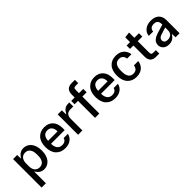

<svg xmlns="http://www.w3.org/2000/svg" viewBox="194 -1924 3335 3335"><g transform="rotate(-45 1861.0 -257.0)"><path d="M67.9 200.2V-500H168L171.9 -405.8Q230 -509.8 329.1 -509.8Q369.6 -509.8 404.8 -493.2Q439.9 -476.6 467.5 -445.1Q495.1 -413.6 511 -363.3Q526.9 -313 526.9 -250Q526.9 -187 511 -136.7Q495.1 -86.4 467.5 -54.9Q439.9 -23.4 404.8 -6.8Q369.6 9.8 329.1 9.8Q231 9.8 173.8 -90.8V200.2ZM173.8 -212.9Q173.8 -148.9 205.8 -109.9Q237.8 -70.8 294.9 -70.8Q354 -70.8 386 -113Q418 -155.3 418 -232.9V-267.1Q418 -346.2 386 -389.2Q354 -432.1 294.9 -432.1Q237.3 -432.1 205.6 -392.6Q173.8 -353 173.8 -287.1Z M844.7 9.8Q738.8 9.8 675.3 -57.9Q611.8 -125.5 611.8 -250Q611.8 -374 674.6 -441.9Q737.3 -509.8 840.8 -509.8Q941.9 -509.8 999.8 -446.5Q1057.6 -383.3 1057.6 -273.9V-222.2H721.7Q721.7 -148.4 753.4 -107.7Q785.2 -66.9 845.7 -66.9Q888.7 -66.9 914.6 -86.7Q940.4 -106.4 946.8 -137.2H1050.8Q1037.6 -69.8 982.7 -30Q927.7 9.8 844.7 9.8ZM721.7 -293.9H954.6Q954.6 -358.4 925.5 -395.8Q896.5 -433.1 839.8 -433.1Q784.7 -433.1 755.1 -397Q725.6 -360.8 721.7 -293.9Z M1164.6 0V-500H1264.6L1268.6 -393.1Q1304.2 -456.1 1338.4 -480.5Q1372.6 -504.9 1426.8 -504.9H1453.6V-407.2H1390.6Q1328.1 -407.2 1299.3 -376.7Q1270.5 -346.2 1270.5 -280.8V0Z M1580.6 -569.8Q1580.6 -713.9 1719.2 -713.9H1800.3V-632.8H1748.5Q1708 -632.8 1697.3 -620.8Q1686.5 -608.9 1686.5 -563V-500H1791.5V-417H1686.5V0H1580.6V-417H1496.6V-500H1580.6Z M2073.7 9.8Q1967.8 9.8 1904.3 -57.9Q1840.8 -125.5 1840.8 -250Q1840.8 -374 1903.6 -441.9Q1966.3 -509.8 2069.8 -509.8Q2170.9 -509.8 2228.8 -446.5Q2286.6 -383.3 2286.6 -273.9V-222.2H1950.7Q1950.7 -148.4 1982.4 -107.7Q2014.2 -66.9 2074.7 -66.9Q2117.7 -66.9 2143.6 -86.7Q2169.4 -106.4 2175.8 -137.2H2279.8Q2266.6 -69.8 2211.7 -30Q2156.7 9.8 2073.7 9.8ZM1950.7 -293.9H2183.6Q2183.6 -358.4 2154.5 -395.8Q2125.5 -433.1 2068.8 -433.1Q2013.7 -433.1 1984.1 -397Q1954.6 -360.8 1950.7 -293.9Z M2597.7 9.8Q2492.7 9.8 2430.2 -57.9Q2367.7 -125.5 2367.7 -250Q2367.7 -374.5 2430.2 -442.1Q2492.7 -509.8 2597.7 -509.8Q2647.5 -509.8 2687.5 -494.6Q2727.5 -479.5 2752.4 -453.9Q2777.3 -428.2 2791.5 -397.9Q2805.7 -367.7 2808.6 -334H2701.7Q2699.2 -374 2673.1 -402.1Q2647 -430.2 2596.7 -430.2Q2537.1 -430.2 2507.3 -387.9Q2477.5 -345.7 2477.5 -267.1V-232.9Q2477.5 -154.3 2507.3 -112.1Q2537.1 -69.8 2596.7 -69.8Q2647 -69.8 2673.1 -97.9Q2699.2 -126 2701.7 -167H2808.6Q2805.7 -133.3 2791.5 -102.5Q2777.3 -71.8 2752.4 -46.1Q2727.5 -20.5 2687.5 -5.4Q2647.5 9.8 2597.7 9.8Z M3079.6 0Q2940.9 0 2940.9 -144V-417H2856.9V-500H2940.9V-617.2L3046.9 -629.9V-500H3159.7V-417H3046.9V-153.8Q3046.9 -107.9 3057.6 -95.9Q3068.4 -84 3108.9 -84H3159.7V0Z M3395.5 9.8Q3325.2 9.8 3285.4 -28.1Q3245.6 -65.9 3245.6 -121.1Q3245.6 -150.9 3257.8 -176Q3270 -201.2 3291.3 -218.5Q3312.5 -235.8 3335.7 -247.8Q3358.9 -259.8 3385.7 -268.1L3552.7 -318.8V-325.2Q3552.7 -380.9 3529.3 -407Q3505.9 -433.1 3456.5 -433.1Q3409.7 -433.1 3383.3 -410.9Q3356.9 -388.7 3355.5 -346.2H3247.6Q3255.9 -421.9 3313.5 -465.8Q3371.1 -509.8 3458.5 -509.8Q3556.2 -509.8 3607.4 -460.4Q3658.7 -411.1 3658.7 -321.8V0H3559.6L3555.7 -86.9Q3525.4 -39.1 3488.3 -14.6Q3451.2 9.8 3395.5 9.8ZM3351.6 -131.8Q3351.6 -99.6 3373.5 -81.8Q3395.5 -64 3435.5 -64Q3485.8 -64 3519.3 -94Q3552.7 -124 3552.7 -181.2V-248L3423.8 -208Q3387.7 -196.3 3369.6 -178.2Q3351.6 -160.2 3351.6 -131.8Z"/></g></svg>

Font: TASA Orbiter Text Medium
Style: Regular
Weight: 500
Designer: Weizhong Zhang
Version: Version 1.000;Glyphs 3.1.2 (3151)